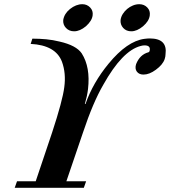

<svg xmlns="http://www.w3.org/2000/svg" viewBox="-20 -894 809 914"><path d="M764 -613Q755 -586 722 -562Q691 -539 663 -539Q642 -539 631.5 -553Q621 -567 628 -589Q646 -634 686 -645Q692 -646 693 -656Q696 -678 668 -678Q659 -678 649 -675Q562 -652 472 -491Q447 -448 423 -391.5Q399 -335 375 -263L296 -31H390L379 0H50L61 -31H150L228 -263Q278 -415 286 -479Q295 -545 275 -600Q245 -679 126 -685L134 -710Q168 -710 200 -707Q232 -704 264 -696Q343 -678 369 -640Q411 -574 399 -470Q395 -437 384 -399H387Q422 -500 497 -591Q585 -698 667 -709Q675 -710 681 -710.5Q687 -711 693 -711Q778 -711 768 -636Q768 -631 767 -625Q766 -619 764 -613ZM605 -745Q581 -745 566.5 -761Q552 -777 554 -799Q556 -814 564.5 -827.5Q573 -841 585.5 -851.5Q598 -862 613 -868Q628 -874 643 -874Q666 -874 681 -858.5Q696 -843 693 -821Q690 -794 661 -769Q632 -745 605 -745ZM333 -745Q309 -745 294 -761Q279 -777 281 -799Q286 -829 313 -851Q342 -874 372 -874Q394 -874 409 -858.5Q424 -843 421 -821Q418 -795 389 -769Q360 -745 333 -745Z"/></svg>

Font: DG Didot
Style: Bold Italic
Weight: 700
Designer: David Gatwood, Takis Katsoulidis, and George D. Matthiopoulos
Foundry: David Gatwood
Version: Version 1.0